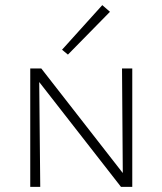

<svg xmlns="http://www.w3.org/2000/svg" viewBox="-20 -729 633 749"><path d="M409 -683 245 -516 222 -535 379 -709ZM456 -462H496V0H452L133 -409L137 0H98V-462H141L459 -54Z"/></svg>

Font: EauTestSC Light
Style: Regular
Weight: 300
Designer: Christian Thalmann (Catharsis Fonts)
Version: Version 0.001;PS 000.001;hotconv 1.0.88;makeotf.lib2.5.64775